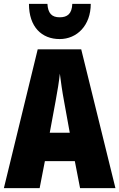

<svg xmlns="http://www.w3.org/2000/svg" viewBox="-20 -968 614 988"><path d="M447 -948H352C350 -897 327 -879 287 -879C246 -879 227 -900 224 -948H129C129 -829 195 -767 287 -767C376 -767 447 -837 447 -948ZM392 0H574L398 -714H174L0 0H184L211 -139H365ZM310 -445 339 -285H236L266 -447C276 -500 284 -551 288 -589C293 -549 300 -498 310 -445Z"/></svg>

Font: Noto Sans Hebrew ExtraCondensed Black
Style: Regular
Weight: 900
Width: 2
Designer: Monotype Design Team
Foundry: Monotype Imaging Inc.
Version: Version 2.004